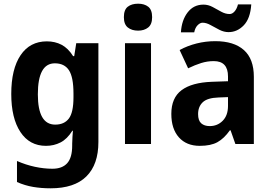

<svg xmlns="http://www.w3.org/2000/svg" viewBox="-20 -846 1464 1040"><path d="M234 -622Q278 -622 313.5 -603.5Q349 -585 376 -542H382L393 -612H513V-77Q513 45 448 109.5Q383 174 254 174Q204 174 159.5 166.5Q115 159 72 140V26Q120 47 169 57.5Q218 68 264 68Q317 68 344 38Q371 8 371 -57V-67Q371 -85 372.5 -104Q374 -123 375 -138H372Q344 -93 308 -74.5Q272 -56 229 -56Q140 -56 90.5 -131Q41 -206 41 -337Q41 -472 91.5 -547Q142 -622 234 -622ZM277 -503Q185 -503 185 -335Q185 -171 279 -171Q328 -171 353 -204Q378 -237 378 -319V-339Q378 -428 353.5 -465.5Q329 -503 277 -503Z M728 -826Q762 -826 783 -809.5Q804 -793 804 -753Q804 -714 782.5 -697Q761 -680 728 -680Q694 -680 672.5 -697Q651 -714 651 -753Q651 -793 672 -809.5Q693 -826 728 -826ZM798 -612V-66H657V-612Z M1146 -623Q1247 -623 1301 -575Q1355 -527 1355 -430V-66H1255L1229 -140H1225Q1194 -96 1158 -76Q1122 -56 1062 -56Q990 -56 949 -102Q908 -148 908 -229Q908 -316 963.5 -357.5Q1019 -399 1128 -403L1215 -406V-432Q1215 -515 1138 -515Q1103 -515 1069.5 -504.5Q1036 -494 999 -476L953 -575Q995 -598 1044.5 -610.5Q1094 -623 1146 -623ZM1164 -318Q1103 -316 1078 -292Q1053 -268 1053 -228Q1053 -193 1070 -178Q1087 -163 1116 -163Q1158 -163 1186.5 -192Q1215 -221 1215 -272V-320ZM960 -671Q964 -737 996.5 -779Q1029 -821 1082 -821Q1108 -821 1132 -808Q1156 -795 1178.5 -782.5Q1201 -770 1224 -770Q1238 -770 1250.5 -784Q1263 -798 1269 -822H1341Q1336 -746 1300.5 -709Q1265 -672 1218 -672Q1193 -672 1168.5 -684.5Q1144 -697 1121 -710Q1098 -723 1077 -723Q1064 -723 1050.5 -709.5Q1037 -696 1032 -671Z"/></svg>

Font: Noto Sans Malayalam UI SemiCondensed
Style: Bold
Weight: 700
Width: 4
Designer: Jelle Bosma - Monotype Design Team
Foundry: Monotype Imaging Inc.
Version: Version 2.104; ttfautohint (v1.8.4.7-5d5b)